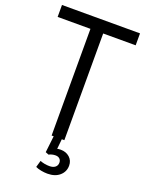

<svg xmlns="http://www.w3.org/2000/svg" viewBox="-175 -829 862 1133"><g transform="rotate(20 256.0 -262.5)"><path d="M217 -670H11V-745H501V-670H297V0H217ZM195 205 207 163Q235 174 266 174Q289 174 302 163.5Q315 153 315 135Q315 120 305.5 111Q296 102 279 102Q258 102 238 112L218 104L230 0H281L273 79L252 71Q260 66 271.5 63Q283 60 296 60Q330 60 352.5 80Q375 100 375 132Q375 170 346.5 195Q318 220 270 220Q251 220 230 216Q209 212 195 205Z"/></g></svg>

Font: Trafiko Sans Variable
Style: Regular
Weight: 400
Designer: Gumpita Rahayu / Trafiko
Foundry: Tokotype / Trafiko
Version: Version 0.001;FEAKit 1.0